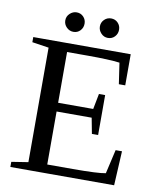

<svg xmlns="http://www.w3.org/2000/svg" viewBox="-89 -883 789 953"><g transform="rotate(10 305.5 -406.5)"><path d="M28.8 -25.9 112.8 -39.1V-616.2L28.8 -628.9V-654.8H520V-498H487.8L472.2 -604Q417.5 -610.8 314 -610.8H207V-355H383.8L398.9 -433.1H430.2V-231.9H398.9L383.8 -311H207V-43.9H335.9Q461.9 -43.9 501 -51.8L528.8 -172.9H561L551.8 0H28.8ZM441.9 -764.2Q441.9 -743.7 428.2 -729.2Q414.6 -714.8 394 -714.8Q373.5 -714.8 359.4 -730Q345.2 -745.1 345.2 -764.2Q345.2 -784.7 359.4 -798.8Q373.5 -813 394 -813Q414.6 -813 428.2 -798.8Q441.9 -784.7 441.9 -764.2ZM268.1 -764.2Q268.1 -743.7 254.4 -729.2Q240.7 -714.8 220.2 -714.8Q200.2 -714.8 185.5 -729.5Q170.9 -744.1 170.9 -764.2Q170.9 -784.7 186 -798.8Q201.2 -813 220.2 -813Q240.7 -813 254.4 -798.8Q268.1 -784.7 268.1 -764.2Z"/></g></svg>

Font: Tinos
Style: Regular
Weight: 400
Designer: Steve Matteson
Foundry: Monotype Imaging Inc.
Version: Version 1.23